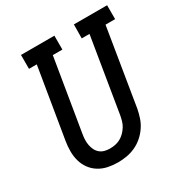

<svg xmlns="http://www.w3.org/2000/svg" viewBox="-171 -867 960 1006"><g transform="rotate(-30 308.5 -364.0)"><path d="M256 7Q225 7 196 1Q167 -5 142.5 -20Q118 -35 101 -58Q84 -81 76 -109Q68 -137 68 -167.5Q68 -198 73 -228L143 -651H96V-735H298V-651H240L168 -215Q165 -198 164.5 -181.5Q164 -165 167 -149Q170 -133 177 -119Q184 -105 196 -95Q208 -85 223.5 -81Q239 -77 255 -77Q271 -77 287 -80Q303 -83 318 -91Q333 -99 345.5 -111.5Q358 -124 367 -138.5Q376 -153 380.5 -168.5Q385 -184 388 -200L462 -651H415L416 -735H617V-651H559L483 -186Q478 -160 469.5 -134.5Q461 -109 445 -85.5Q429 -62 407.5 -43.5Q386 -25 360.5 -13.5Q335 -2 308.5 2.5Q282 7 256 7Z"/></g></svg>

Font: Iosevka HT Medium Extended
Style: Italic
Weight: 500
Width: 7
Italic angle: -9°
Monospace: yes
Designer: Belleve Invis
Foundry: Belleve Invis
Version: Version 32.3.0; ttfautohint (v1.8.4)